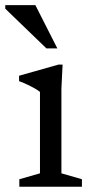

<svg xmlns="http://www.w3.org/2000/svg" viewBox="-40 -710 353 730"><path d="M198 -464.5 193.5 -373.5V-51L271.5 -28.5V0H33.5V-28.5L112 -51V-360.5Q106.5 -365.5 93.5 -373Q80.5 -380.5 64.2 -388.2Q48 -396 32.5 -401.5V-422L182.5 -464.5ZM178 -526H136.5L-20 -677V-690.5H94.5Z"/></svg>

Font: Newsreader
Style: Regular
Weight: 400
Designer: Hugues Gentile
Foundry: Production Type
Version: Version 1.003